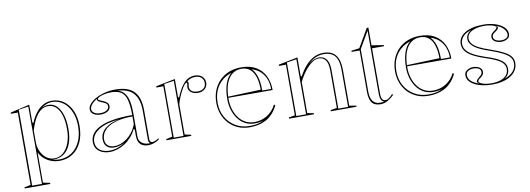

<svg xmlns="http://www.w3.org/2000/svg" viewBox="-64 -1072 4634 1680"><g transform="rotate(-10 2253.0 -232.0)"><path d="M43.9 200V190L99.6 178.3V-464.6H38.3V-475L209.6 -515V-357.7L217.6 -349.7Q229.1 -379.1 246.6 -408.7Q264 -438.3 287.9 -462.1Q311.7 -485.9 342 -500.5Q372.4 -515 409.3 -515Q470.3 -515 515.4 -481.9Q560.5 -448.9 585.9 -391.1Q611.3 -333.3 611.3 -259.3Q611.3 -170.5 581.6 -109.2Q551.9 -47.8 501.5 -16.4Q451.1 15 388.4 15Q343.6 15 306.8 -0.7Q270.1 -16.3 245.4 -40.9Q220.8 -65.5 209.6 -91V177.8L270.9 190V200ZM112 187H198.9V-500.5L112 -487.2ZM346.3 -14.3Q392.7 -14.3 426.5 -44.4Q460.4 -74.6 479.5 -126.9Q498.6 -179.3 498.6 -246.2Q498.6 -320.1 482.9 -370.7Q467.2 -421.2 438.4 -447.6Q409.5 -473.9 369.7 -473.9Q339.1 -473.9 314.7 -459.4Q290.3 -444.9 270.6 -418.7Q250.8 -392.5 235.9 -358.6Q220.9 -324.6 209.6 -284.8V-176.5Q209.6 -147.8 219.1 -119.1Q228.6 -90.4 246.4 -66.7Q264.2 -43 289.5 -28.6Q314.8 -14.3 346.3 -14.3ZM387.6 2.4Q447.9 2.4 495.3 -28.5Q542.7 -59.3 570.5 -117.8Q598.4 -176.3 598.4 -258.8Q598.4 -310.6 584.8 -355.3Q571.1 -400 546.4 -433.2Q521.7 -466.4 486.9 -484.9Q452.1 -503.5 409.3 -503.5Q381 -503.5 355.9 -492.7Q330.8 -481.9 310.4 -464.5Q327.1 -475.2 342.2 -479.8Q357.3 -484.3 375.8 -484.3Q417 -484.3 447.3 -455Q477.6 -425.8 494.3 -372.4Q511 -319 511 -246.2Q511 -175.6 493 -123.9Q475 -72.3 441.6 -42.4Q408.3 -12.5 360.6 -6.9Q351.1 -6.4 342.1 -7.1Q333 -7.7 325.5 -9Q337.8 -4.1 353.8 -0.9Q369.8 2.4 387.6 2.4Z M971.6 -515Q1030 -515 1071.3 -501.5Q1112.7 -488 1139.6 -460.1Q1166.5 -432.1 1179 -389.6Q1191.4 -347 1191.4 -289.4V-34.8Q1191.4 -20.5 1197.9 -13.3Q1204.4 -6.1 1214.8 -6.1Q1227 -6.1 1242.3 -12.9Q1257.7 -19.7 1273.4 -30.6V-20Q1261.1 -9.4 1244.6 -1.4Q1228.2 6.6 1210.1 10.8Q1192 15 1174.7 15Q1131 15 1106.2 -8.6Q1081.4 -32.2 1081.4 -85.1Q1081.4 -104.7 1081.4 -114.1Q1081.4 -123.5 1081.4 -128.8Q1081.4 -134.2 1081.4 -140.4L1072.7 -146.4Q1054.2 -108.3 1027.4 -78.3Q1000.7 -48.3 968.5 -27.5Q936.4 -6.7 902 4.1Q867.6 15 834.4 15Q797.1 15 767.1 2.5Q737.1 -9.9 719 -34.5Q700.9 -59.1 700.9 -95.3Q700.9 -179.9 797.8 -224.6Q894.7 -269.4 1081.4 -269.4Q1081.4 -353.6 1068.3 -403.5Q1055.1 -453.3 1023.1 -475.4Q991.2 -497.4 934.7 -497.4Q898.2 -497.4 869.8 -490.6Q841.4 -483.9 825.6 -475Q809.7 -466.2 809.7 -458.8Q809.7 -454 819.2 -448.4Q828.6 -442.8 853.8 -433Q899.6 -415.3 899.6 -381.5Q899.6 -352.1 873.8 -336.7Q848.1 -321.4 811.1 -321.4Q775.2 -321.4 749.6 -337Q723.9 -352.7 723.9 -383.2Q723.9 -407.3 744.3 -430.6Q764.6 -453.9 799.5 -473.2Q834.4 -492.4 878.9 -503.7Q923.3 -515 971.6 -515ZM1081.4 -257.1Q986.5 -257.1 924.4 -236.4Q862.3 -215.6 832.1 -180.9Q801.8 -146.2 801.8 -103.2Q801.8 -76.7 812.4 -60.2Q823 -43.6 841 -35.9Q859.1 -28.2 882.2 -28.2Q907.4 -28.2 935.8 -37.8Q964.2 -47.3 991.9 -67.4Q1019.5 -87.4 1043.1 -117.7Q1066.7 -148 1081.4 -189.5ZM834.4 3.2Q871.5 3.2 907.6 -9.5Q943.6 -22.3 974.2 -43.8Q950.1 -30.6 925 -24Q899.9 -17.3 877.4 -17.3Q847.9 -17.3 828.2 -28.4Q808.4 -39.5 798.9 -59.1Q789.4 -78.7 789.4 -103.2Q789.4 -160.5 836.4 -199.5Q883.5 -238.6 964.9 -252.9Q845.7 -242 779.5 -200.4Q713.3 -158.7 713.3 -95.3Q713.3 -65 727.9 -42.9Q742.5 -20.8 769.9 -8.8Q797.4 3.2 834.4 3.2ZM989.5 -502.7Q1012.5 -496.8 1030 -484.8Q1047.5 -472.8 1059.6 -453.4Q1077.2 -427.4 1085.5 -386.6Q1093.8 -345.8 1093.8 -289.4V-77.4Q1093.8 -52.3 1104.3 -35.9Q1114.8 -19.5 1131.1 -11.2Q1147.5 -2.9 1164.4 -0.6Q1172 0.5 1179.8 0.7Q1187.6 0.9 1194.6 -0.3Q1185.7 -5.1 1182.4 -13.3Q1179.1 -21.6 1179.1 -37V-289.4Q1179.1 -352.9 1161.6 -397.1Q1144.1 -441.3 1109.4 -467Q1091.4 -479.4 1070.6 -486.6Q1049.8 -493.9 1029.1 -497.5Q1008.4 -501 989.5 -502.7ZM811.1 -333.8Q845.9 -333.8 866.6 -347.2Q887.2 -360.7 887.2 -381.5Q887.2 -400.7 871.6 -410.2Q855.9 -419.7 837.9 -426.5Q827.8 -430.4 818.1 -435.4Q808.5 -440.4 805.4 -446.2Q798.5 -453.5 801.3 -461.1Q781.7 -450.8 767.1 -437.4Q752.5 -424 744.4 -410.2Q736.3 -396.4 736.3 -383.2Q736.3 -361.3 756.8 -347.5Q777.2 -333.8 811.1 -333.8Z M1337.8 0V-10L1393.5 -22.2V-469.7H1332.1V-480.7L1503.5 -515V-356.3L1511.5 -348.3Q1525.9 -382.2 1540.1 -409Q1554.2 -435.9 1568.4 -453.6Q1592.6 -485.7 1620.3 -500.3Q1648 -515 1681.2 -515Q1704 -515 1723.6 -506.1Q1743.3 -497.2 1755.7 -479.6Q1768.2 -461.9 1768.2 -435.4Q1768.2 -414.7 1757.8 -397.6Q1747.5 -380.5 1728.3 -370.5Q1709.1 -360.4 1681.9 -360.4Q1658.1 -360.4 1639.2 -368.7Q1620.3 -377 1609.6 -391.9Q1598.8 -406.8 1598.8 -425.2Q1598.8 -432.7 1600.2 -438.2Q1601.6 -443.8 1602.7 -449.1Q1603.7 -454.5 1603.7 -458.3Q1603.7 -465.3 1598.6 -465.3Q1588.7 -465.3 1575.4 -447.7Q1562.2 -430.2 1545.2 -396.3Q1534.1 -375.6 1523.1 -348Q1512.2 -320.4 1503.5 -290.5V-22.2L1559.1 -10V0ZM1491.9 -501 1405 -488.2V-11.5H1491.9ZM1681.2 -502.4Q1659.1 -502.4 1641.1 -495.9Q1623.2 -489.4 1607.9 -476.1Q1612.1 -472.5 1614.3 -468.2Q1616.4 -463.8 1616.4 -458.3Q1616.4 -454.1 1615.3 -448.9Q1614.2 -443.8 1612.8 -437.9Q1611.5 -432.1 1611.5 -425.2Q1611.5 -401.6 1630.2 -387.4Q1648.9 -373.1 1681.9 -373.1Q1718.8 -373.1 1737.1 -390.6Q1755.5 -408.1 1755.5 -435.4Q1755.5 -469.7 1733.8 -486Q1712.1 -502.4 1681.2 -502.4Z M2091.2 -515Q2170.6 -515 2223.4 -483.2Q2276.3 -451.5 2302.9 -396.7Q2329.5 -341.9 2329.5 -271.7H1934.5V-281.7L2227.3 -292.6Q2227.3 -358.9 2212.3 -405.7Q2197.4 -452.5 2167.4 -477.3Q2137.4 -502.2 2090.7 -502.2Q2044.2 -502.2 2009.2 -475Q1974.3 -447.7 1955.3 -394Q1936.2 -340.2 1936.2 -260.2Q1936.2 -213 1949 -170.3Q1961.8 -127.6 1985.9 -94.4Q2009.9 -61.2 2045.1 -42.1Q2080.2 -23 2124.9 -23Q2155.3 -23 2184.2 -30.9Q2213 -38.7 2238 -54.1Q2263.1 -69.5 2283.7 -92.2Q2304.4 -114.9 2319 -144.6L2329 -135Q2307.1 -90.9 2279 -61.8Q2251 -32.7 2218.2 -15.8Q2185.4 1 2150.1 8Q2114.7 15 2078.8 15Q2019.4 15 1972.3 -5.8Q1925.1 -26.6 1892.3 -62.5Q1859.5 -98.3 1842 -145.3Q1824.5 -192.2 1824.5 -244.5Q1824.5 -306.1 1844.2 -355.7Q1863.9 -405.3 1899.5 -441.1Q1935 -476.9 1983.9 -495.9Q2032.8 -515 2091.2 -515ZM1836 -244.5Q1836 -173.4 1867.4 -117.3Q1898.9 -61.2 1953.7 -28.9Q2008.5 3.5 2078.8 3.5Q2120.1 3.5 2150.6 -3.4Q2181.1 -10.3 2206.8 -24.6Q2191.2 -17.8 2170.3 -14.4Q2149.4 -10.9 2124.9 -10.9Q2077 -10.9 2039.6 -31.4Q2002.2 -51.9 1976.7 -87.2Q1951.2 -122.5 1937.9 -167Q1924.7 -211.5 1924.7 -260.2Q1924.7 -339.8 1944.4 -396.5Q1964.1 -453.3 2000.7 -482.5Q1950.7 -467.2 1913.5 -434Q1876.3 -400.9 1856.1 -353.3Q1836 -305.6 1836 -244.5ZM2239.4 -283.2H2318.1Q2318.1 -333.6 2301.9 -373.5Q2285.8 -413.4 2255.3 -441.4Q2224.8 -469.4 2180.8 -482.5Q2207.6 -456.3 2223.5 -409.3Q2239.4 -362.3 2239.4 -283.2Z M3027.1 -10V0H2798.8V-10L2855.7 -20V-354.1Q2855.7 -413.9 2834.9 -443.9Q2814 -473.9 2773.7 -473.9Q2747.3 -473.9 2720.5 -457Q2693.7 -440.2 2669.4 -412.9Q2645.1 -385.7 2625.2 -354.9Q2605.2 -324 2592.5 -295.7V-20L2649.4 -10V0H2426.8V-10L2482.5 -20V-469.7H2421.1V-480.7L2592.5 -515V-350.9L2600.5 -344Q2628.2 -396 2661.8 -434.4Q2695.4 -472.8 2735.6 -493.9Q2775.8 -515 2822.4 -515Q2861.6 -515 2889 -502.7Q2916.5 -490.4 2933.3 -467.3Q2950 -444.2 2957.9 -411.9Q2965.7 -379.5 2965.7 -338.9V-20ZM2494 -11.5H2580.9V-500.5L2494 -487.2ZM2867.3 -11.5H2954.2V-338.9Q2954.2 -394.4 2940.8 -430.9Q2927.4 -467.4 2898.4 -485.4Q2869.4 -503.5 2822.4 -503.5Q2782.9 -503.5 2745.6 -486.1Q2708.3 -468.8 2673.5 -432.1Q2701.3 -458.8 2729.8 -470.9Q2758.2 -483 2784.1 -482.1Q2826.5 -477.8 2846.9 -445.8Q2867.3 -413.7 2867.3 -354.1Z M3239.3 15Q3185.6 15 3162.5 -16.7Q3139.5 -48.4 3139.5 -113.1V-480H3068.1V-490L3140 -500L3235.1 -664H3249.5V-506.5L3355.9 -490V-480H3249.5V-77.9Q3249.5 -43.2 3259.1 -28.1Q3268.8 -13 3286.2 -13Q3304.1 -13 3320.7 -25.5Q3337.2 -38 3353.9 -56.9L3358.5 -44.8Q3347.9 -34.1 3334.5 -23.5Q3321.2 -12.9 3305.8 -4Q3290.4 4.9 3273.6 10Q3256.8 15 3239.3 15ZM3274.9 -3Q3256.1 -7 3247 -25.2Q3237.9 -43.4 3237.9 -77.9V-639.1L3151 -489.6V-113.1Q3151 -83.4 3156.7 -62.6Q3162.4 -41.7 3172.4 -28.5Q3182.5 -15.2 3196.1 -8Q3209.7 -0.9 3225.4 0.8Q3238.1 2 3250.9 0.6Q3263.7 -0.8 3274.9 -3Z M3679.2 -515Q3758.6 -515 3811.4 -483.2Q3864.3 -451.5 3890.9 -396.7Q3917.5 -341.9 3917.5 -271.7H3522.5V-281.7L3815.3 -292.6Q3815.3 -358.9 3800.3 -405.7Q3785.4 -452.5 3755.4 -477.3Q3725.4 -502.2 3678.7 -502.2Q3632.2 -502.2 3597.2 -475Q3562.3 -447.7 3543.3 -394Q3524.2 -340.2 3524.2 -260.2Q3524.2 -213 3537 -170.3Q3549.8 -127.6 3573.9 -94.4Q3597.9 -61.2 3633.1 -42.1Q3668.2 -23 3712.9 -23Q3743.3 -23 3772.2 -30.9Q3801 -38.7 3826 -54.1Q3851.1 -69.5 3871.7 -92.2Q3892.4 -114.9 3907 -144.6L3917 -135Q3895.1 -90.9 3867 -61.8Q3839 -32.7 3806.2 -15.8Q3773.4 1 3738.1 8Q3702.7 15 3666.8 15Q3607.4 15 3560.3 -5.8Q3513.1 -26.6 3480.3 -62.5Q3447.5 -98.3 3430 -145.3Q3412.5 -192.2 3412.5 -244.5Q3412.5 -306.1 3432.2 -355.7Q3451.9 -405.3 3487.5 -441.1Q3523 -476.9 3571.9 -495.9Q3620.8 -515 3679.2 -515ZM3424 -244.5Q3424 -173.4 3455.4 -117.3Q3486.9 -61.2 3541.7 -28.9Q3596.5 3.5 3666.8 3.5Q3708.1 3.5 3738.6 -3.4Q3769.1 -10.3 3794.8 -24.6Q3779.2 -17.8 3758.3 -14.4Q3737.4 -10.9 3712.9 -10.9Q3665 -10.9 3627.6 -31.4Q3590.2 -51.9 3564.7 -87.2Q3539.2 -122.5 3525.9 -167Q3512.7 -211.5 3512.7 -260.2Q3512.7 -339.8 3532.4 -396.5Q3552.1 -453.3 3588.7 -482.5Q3538.7 -467.2 3501.5 -434Q3464.3 -400.9 3444.1 -353.3Q3424 -305.6 3424 -244.5ZM3827.4 -283.2H3906.1Q3906.1 -333.6 3889.9 -373.5Q3873.8 -413.4 3843.3 -441.4Q3812.8 -469.4 3768.8 -482.5Q3795.6 -456.3 3811.5 -409.3Q3827.4 -362.3 3827.4 -283.2Z M4232.5 15Q4187.2 15 4147.4 6.8Q4107.7 -1.4 4077.2 -17.1Q4046.8 -32.7 4029.7 -54.8Q4012.6 -76.8 4012.6 -104.4Q4012.6 -124.5 4024.3 -137.8Q4035.9 -151.1 4054.2 -157.9Q4072.5 -164.7 4092 -164.7Q4112.4 -164.7 4130 -158.5Q4147.7 -152.2 4158.6 -140.3Q4169.6 -128.4 4169.6 -110.6Q4169.6 -96.9 4163.5 -85.9Q4157.4 -74.9 4144.4 -65.1Q4128 -54.5 4121.8 -47.2Q4115.7 -40 4115.7 -31.7Q4115.7 -24.4 4130 -16.2Q4144.4 -7.9 4169.7 -2.4Q4195 3 4227.3 3Q4272.2 3 4306.2 -8.3Q4340.2 -19.6 4359.6 -41.9Q4379 -64.3 4379 -97.6Q4379 -124.5 4363 -145.3Q4347 -166.2 4310.1 -185.1Q4273.1 -204 4208.8 -224.2Q4138.3 -248 4096.8 -272Q4055.3 -296.1 4037.8 -322.9Q4020.3 -349.8 4020.3 -381.6Q4020.3 -442.8 4080.4 -478.9Q4140.5 -515 4244.4 -515Q4300.3 -515 4347.4 -500Q4394.4 -485 4423 -458.6Q4451.6 -432.1 4451.6 -395.8Q4451.6 -377 4440.6 -364.6Q4429.7 -352.1 4412.2 -345.9Q4394.8 -339.6 4375.7 -339.6Q4360.5 -339.6 4346.3 -343.2Q4332.1 -346.8 4320.5 -353.5Q4308.8 -360.1 4301.7 -370.7Q4294.6 -381.2 4294.6 -394.6Q4294.6 -422.2 4325.3 -441.8Q4341.3 -452.3 4347.3 -459Q4353.3 -465.8 4353.3 -472.2Q4353.3 -477.5 4345.2 -483Q4337.1 -488.6 4322.8 -493.1Q4308.4 -497.6 4290.1 -500.3Q4271.9 -503 4250.9 -503Q4205.9 -503 4171 -493Q4136.1 -483 4116 -463.7Q4096 -444.4 4096 -416.3Q4096 -390.8 4114.9 -368.6Q4133.8 -346.5 4170.8 -327.7Q4207.7 -308.9 4262.4 -290.9Q4337.3 -264.9 4380.8 -242.1Q4424.2 -219.3 4442.9 -194.7Q4461.6 -170.2 4461.6 -138.5Q4461.6 -100.7 4443.8 -72.1Q4425.9 -43.5 4394.9 -24.2Q4363.8 -4.9 4322.3 5.1Q4280.8 15 4232.5 15ZM4122.9 -13.1Q4112.1 -19.7 4107.3 -23.8Q4102.5 -27.9 4102.5 -32.3Q4102.5 -42.9 4111.2 -52.5Q4119.9 -62.1 4133.3 -72.4Q4146.6 -82.5 4151.8 -90.9Q4157 -99.3 4157 -110.6Q4157 -131.4 4138.5 -141.7Q4120 -152.1 4092 -152.1Q4073.9 -152.1 4058.7 -146.9Q4043.5 -141.8 4034.4 -131Q4025.3 -120.3 4025.3 -104.4Q4025.3 -72 4052 -48.9Q4078.7 -25.8 4122.9 -13.1ZM4343.6 -15.3Q4375.5 -25.9 4399.5 -43Q4423.4 -60 4436.8 -83.9Q4450.1 -107.7 4450.1 -138.5Q4450.1 -166.9 4432.3 -189.4Q4414.5 -211.9 4372.8 -233.7Q4331 -255.6 4258.4 -280.9Q4216.5 -294.9 4184.2 -309.1Q4151.9 -323.4 4129.9 -340.1Q4107.8 -356.9 4096.2 -375.7Q4084.5 -394.6 4084.5 -416.3Q4084.5 -437.2 4096.3 -455.8Q4108.2 -474.4 4132.5 -487Q4083.6 -473.8 4057.7 -445.4Q4031.8 -416.9 4031.8 -381.6Q4031.8 -351.4 4048.9 -326.8Q4066 -302.2 4105.5 -279.7Q4145.1 -257.2 4212.8 -234.3Q4270.3 -216.6 4309.9 -197.6Q4349.4 -178.6 4370 -154.8Q4390.5 -131.1 4390.5 -97.6Q4390.5 -70.5 4378.2 -49.7Q4366 -28.8 4343.6 -15.3ZM4375.7 -352.3Q4393.4 -352.3 4407.8 -356.9Q4422.2 -361.4 4430.6 -371.1Q4439 -380.8 4439 -395.8Q4439 -412.6 4428.7 -429.8Q4418.4 -446.9 4397.9 -462.1Q4377.4 -477.3 4346.2 -486Q4357.5 -479.9 4361.8 -475.8Q4366.1 -471.7 4366.1 -467.3Q4364.8 -458.4 4355.9 -449.9Q4347.1 -441.4 4333.1 -431.9Q4319 -423.2 4313.1 -414.4Q4307.3 -405.6 4307.3 -394.6Q4307.3 -380.7 4316.8 -371.3Q4326.4 -361.9 4341.8 -357.1Q4357.2 -352.3 4375.7 -352.3Z"/></g></svg>

Font: Kalnia Glaze Thin
Style: Regular
Weight: 100
Version: Version 1.110